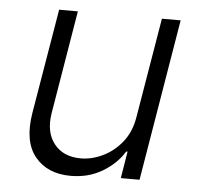

<svg xmlns="http://www.w3.org/2000/svg" viewBox="-45 -591 666 645"><g transform="rotate(5 288.5 -268.5)"><path d="M419 -208.5 475.5 -545.5H538.7L447.8 0H384.6L399.5 -90.6H394.9Q369.3 -48.7 322.6 -20.8Q275.9 7.1 215.9 7.1Q137.4 7.1 95.5 -44Q53.6 -95.2 69.6 -192.1L128.9 -545.5H192.1L133.9 -196Q123.9 -132.1 154.8 -93.2Q185.7 -54.3 244.7 -54.3Q281.6 -54.3 318.7 -72.1Q355.8 -89.8 383.3 -124.1Q410.9 -158.4 419 -208.5Z"/></g></svg>

Font: Inter Light  BETA
Style: Italic
Weight: 300
Italic angle: 9.39999°
Designer: Rasmus Andersson
Foundry: rsms
Version: Version 3.011;git-f93a4a705